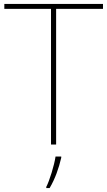

<svg xmlns="http://www.w3.org/2000/svg" viewBox="-20 -827 545 975"><path d="M265 -93V-782H503V-807H2V-782H239V-93ZM291 -26V-32H262C256 11 231 92 215 122V128H232C260 81 279 26 291 -26Z"/></svg>

Font: Noto Sans Telugu UI Thin
Style: Regular
Weight: 100
Designer: Jelle Bosma - Monotype Design Team
Foundry: Monotype Imaging Inc.
Version: Version 2.005